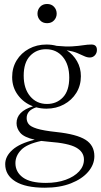

<svg xmlns="http://www.w3.org/2000/svg" viewBox="-20 -654 494 940"><path d="M207.5 -122Q181.5 -122 157.5 -128.5Q110.5 -113.5 110.5 -76Q110.5 -59.5 120 -46.8Q129.5 -34 160.8 -24.2Q192 -14.5 257 -7.5Q355 3 398.5 30.2Q442 57.5 442 110.5Q442 151.5 412 186.8Q382 222 327.5 243.5Q273 265 199.5 265Q105 265 55.2 234.2Q5.5 203.5 5.5 149.5Q5.5 111.5 40.8 79.8Q76 48 150 30Q97.5 18 79.2 -3.8Q61 -25.5 61 -51Q61 -108.5 141.5 -133.5Q96 -150.5 67.8 -188.5Q39.5 -226.5 39.5 -276.5Q39.5 -322.5 61.5 -358.5Q83.5 -394.5 121.8 -415.2Q160 -436 207.5 -436Q233.5 -436 257.5 -429.5Q303 -425 334 -427Q365 -429 387 -432.5Q409 -436 427.5 -436Q454.5 -436 454.5 -409.5Q454.5 -394 444.5 -383.2Q434.5 -372.5 419.5 -372.5Q406.5 -372.5 392.2 -379.2Q378 -386 357.8 -394.5Q337.5 -403 306.5 -408Q338.5 -387 357.2 -354.2Q376 -321.5 376 -281Q376 -235.5 353.8 -199.5Q331.5 -163.5 293.2 -142.8Q255 -122 207.5 -122ZM210 -145Q257.5 -145 288.2 -177.5Q319 -210 319 -274Q319 -337.5 287.8 -375.2Q256.5 -413 205 -413Q158 -413 127 -380.2Q96 -347.5 96 -283.5Q96 -220.5 127.5 -182.8Q159 -145 210 -145ZM55.5 144.5Q55.5 188 92 214.8Q128.5 241.5 204.5 241.5Q259.5 241.5 301.5 226.2Q343.5 211 367.2 185.2Q391 159.5 391 127Q391 90 353 68.5Q315 47 219.5 40Q199.5 38.5 182 36Q111.5 51 83.5 80Q55.5 109 55.5 144.5ZM210.5 -540.5Q189 -540.5 176.2 -554.5Q163.5 -568.5 163.5 -587Q163.5 -606.5 176.2 -620.5Q189 -634.5 210.5 -634.5Q232 -634.5 244.8 -620.5Q257.5 -606.5 257.5 -587Q257.5 -568.5 244.8 -554.5Q232 -540.5 210.5 -540.5Z"/></svg>

Font: Newsreader Text Light
Style: Regular
Weight: 300
Designer: Hugues Gentile
Foundry: Production Type
Version: Version 1.001